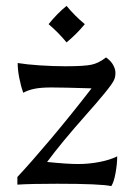

<svg xmlns="http://www.w3.org/2000/svg" viewBox="-20 -624 457 652"><path d="M174 0Q83 0 39 3V-23Q84 -71 151.5 -151Q219 -231 291 -324Q192 -327 154 -327Q119 -327 97 -322.5Q75 -318 59 -309Q51 -331 45.5 -359Q40 -387 40 -410Q70 -405 115.5 -402Q161 -399 202 -399Q267 -399 291.5 -404.5Q316 -410 340 -429Q357 -417 364.5 -403Q372 -389 372 -377Q372 -362 367 -352Q362 -340 334.5 -306.5Q307 -273 273 -235Q187 -138 140 -74Q208 -67 245 -67Q282 -67 318 -74Q354 -81 378 -93Q378 -68 372.5 -37Q367 -6 358 8Q322 0 174 0ZM145 -542Q175 -579 206 -604Q234 -570 268 -542Q240 -508 206 -480Q179 -513 145 -542Z"/></svg>

Font: Mirza
Style: Regular
Weight: 400
Designer: Arabic design by Kourosh Beigpour, Latin design by Eduardo Tunni, engineering by Lasse Fister
Version: Version 1.0010g